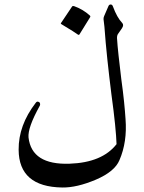

<svg xmlns="http://www.w3.org/2000/svg" viewBox="-20 -771 643 855"><path d="M463 -744Q466 -751 473 -751Q480 -751 483 -742Q501 -693 524 -669Q533 -660 523 -645Q518 -638 514 -632Q510 -626 507 -622Q501 -615 501 -602Q503 -569 508 -523.5Q513 -478 520 -420Q528 -362 532.5 -317.5Q537 -273 539 -241Q547 -139 512 -58Q491 -7 407 29Q322 65 257 64Q64 61 63 -104Q62 -213 139 -313Q144 -320 150 -318Q157 -316 158 -311Q160 -304 156 -298Q103 -202 107 -159Q121 -36 290 -42Q435 -47 499 -129Q498 -161 492.5 -216.5Q487 -272 476 -352Q466 -432 458 -507Q450 -582 445 -652L441 -686Q441 -694 444 -700ZM301 -742Q303 -745 309 -744Q349 -730 380 -702Q384 -698 381 -694L334 -618Q331 -613 324 -619Q320 -622 303 -633Q286 -644 254 -663Q249 -666 252 -669Z"/></svg>

Font: Amiri
Style: Regular
Weight: 400
Designer: Khaled Hosny
Version: Version 0.114